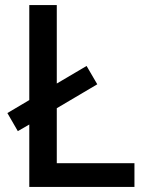

<svg xmlns="http://www.w3.org/2000/svg" viewBox="-20 -734 576 754"><path d="M95 0V-245L50 -219L9 -290L95 -341V-714H203V-406L320 -475L362 -403L203 -309V-93H508V0Z"/></svg>

Font: Noto Sans Tamil Medium
Style: Regular
Weight: 500
Designer: Jelle Bosma - Monotype Design Team
Foundry: Monotype Imaging Inc.
Version: Version 2.004; ttfautohint (v1.8.4.7-5d5b)